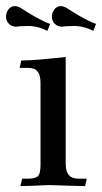

<svg xmlns="http://www.w3.org/2000/svg" viewBox="-35 -613 337 633"><path d="M245.6 0.5Q223.6 0.5 126.5 -2.9Q54.2 0.5 32.2 0.5L38.1 -23.9H57.1Q79.6 -23.9 89.1 -31.5Q98.6 -39.1 98.6 -69.8V-337.4Q98.6 -360.8 92.5 -371.8Q86.4 -382.8 76.9 -386Q67.4 -389.2 57.1 -389.2H29.8L35.2 -413.6Q82 -413.6 181.6 -425.3V-75.7Q181.6 -52.7 188 -41.7Q194.3 -30.8 203.9 -27.3Q213.4 -23.9 223.1 -23.9H251ZM272.5 -511.2 257.3 -518.1Q233.9 -527.3 210 -527.3Q182.6 -527.3 169.9 -524.9Q163.6 -524.9 155.3 -527.8Q136.2 -537.6 136.2 -558.6Q136.2 -565.4 138.7 -571.8Q147 -592.8 166.5 -592.8Q172.4 -592.8 178.2 -589.8L182.1 -588.4Q230 -557.1 260.7 -543Q265.6 -541 268.6 -539.1L281.7 -534.2ZM121.1 -511.2 106 -518.1Q82.5 -527.3 58.6 -527.3Q31.2 -527.3 18.6 -524.9Q12.2 -524.9 3.9 -527.8Q-15.1 -537.6 -15.1 -558.6Q-15.1 -565.4 -12.7 -571.8Q-4.4 -592.8 15.1 -592.8Q21 -592.8 26.9 -589.8L30.8 -588.4Q78.6 -557.1 109.4 -543Q114.3 -541 117.2 -539.1L130.4 -534.2Z"/></svg>

Font: Quaaykop
Style: Regular
Weight: 400
Designer: Tup Wanders
Foundry: Free font, DO NOT SELL
Version: Version 1.00;July 31, 2023;FontCreator 11.5.0.2430 64-bit